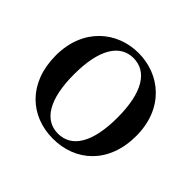

<svg xmlns="http://www.w3.org/2000/svg" viewBox="-136 -706 885 885"><g transform="rotate(45 306.0 -263.5)"><path d="M305 16C452 16 568 -85 568 -265C568 -444 445 -543 305 -543C166 -543 43 -443 43 -265C43 -86 158 16 305 16ZM305 -17C217 -17 164 -100 164 -263C164 -426 217 -510 305 -510C394 -510 447 -426 447 -263C447 -100 394 -17 305 -17Z"/></g></svg>

Font: Noto Serif CJK HK SemiBold
Style: Regular
Weight: 600
Designer: Ryoko NISHIZUKA 西塚涼子 (kana & ideographs); Frank Grießhammer (Latin, Greek & Cyrillic); Wenlong ZHANG 张文龙 (bopomofo); San
Foundry: Adobe
Version: Version 2.001;hotconv 1.1.0;makeotfexe 2.6.0